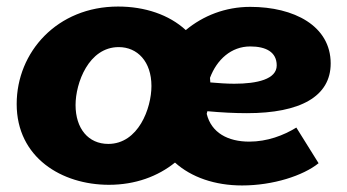

<svg xmlns="http://www.w3.org/2000/svg" viewBox="-20 -552 1062 587"><path d="M313 13C394 13 463 -13 515 -55C565 -10 637 15 720 15C815 15 907 -15 954 -53L886 -162C847 -138 797 -119 742 -119C677 -119 626 -146 612 -204L614 -212C657 -208 698 -206 735 -206C898 -206 991 -257 991 -358C991 -473 879 -531 745 -531C669 -531 601 -504 548 -460C497 -507 423 -532 341 -532C155 -532 31 -393 31 -234C31 -70 169 13 313 13ZM311 -112C250 -112 211 -159 211 -231C211 -298 251 -408 343 -408C400 -408 443 -364 443 -289C443 -221 403 -112 311 -112ZM622 -314C643 -370 687 -410 745 -410C793 -410 826 -393 826 -352C826 -310 767 -296 696 -296C672 -296 647 -298 623 -300Z"/></svg>

Font: Fixel Display 20240404 ExBold
Style: Italic
Weight: 800
Italic angle: -10°
Designer: AlfaBravo + MacPaw
Foundry: Kyrylo Tkachov, Marchela Mozhyna, Serhii Makarenko, Maria Weinstein, Zakhar Kryvoshyya
Version: Version 1.211;Glyphs 3.2 (3225)